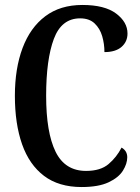

<svg xmlns="http://www.w3.org/2000/svg" viewBox="-20 -744 563 774"><path d="M309 10Q217 10 157.5 -35Q98 -80 69 -162.5Q40 -245 40 -358Q40 -468 71 -550.5Q102 -633 162.5 -678.5Q223 -724 312 -724Q402 -724 448 -689.5Q494 -655 494 -609Q494 -576 470 -555Q446 -534 401 -534Q401 -567 392 -598Q383 -629 361.5 -649.5Q340 -670 303 -670Q228 -670 197 -587Q166 -504 166 -358Q166 -210 204 -132.5Q242 -55 327 -55Q385 -55 417.5 -82.5Q450 -110 470 -149Q493 -136 493 -110Q493 -84 475.5 -56Q458 -28 417.5 -9Q377 10 309 10Z"/></svg>

Font: Noto Serif ExtraCondensed SemiBold
Style: Regular
Weight: 600
Width: 2
Designer: Monotype Design Team
Foundry: Monotype Imaging Inc.
Version: Version 2.015; ttfautohint (v1.8.4.7-5d5b)